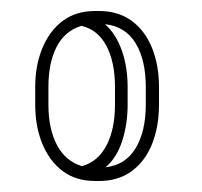

<svg xmlns="http://www.w3.org/2000/svg" viewBox="-20 -688 368 349"><path d="M44 -530Q44 -569 57 -600.5Q70 -632 94 -650Q118 -668 153 -668H160Q195 -668 219.5 -650Q244 -632 256.5 -600.5Q269 -569 269 -530V-498Q269 -458 256.5 -426.5Q244 -395 219.5 -377Q195 -359 160 -359H153Q118 -359 94 -377Q70 -395 57 -426.5Q44 -458 44 -498ZM212 -498Q212 -462 202 -431.5Q192 -401 172 -384Q208 -388 226.5 -418.5Q245 -449 245 -498V-530Q245 -579 226.5 -609.5Q208 -640 171 -644Q191 -626 201.5 -596Q212 -566 212 -530ZM68 -530V-498Q68 -454 83.5 -424.5Q99 -395 129 -386Q158 -394 173.5 -423.5Q189 -453 189 -498V-530Q189 -575 173.5 -604.5Q158 -634 128 -641Q98 -632 83 -603Q68 -574 68 -530Z"/></svg>

Font: Libertine Sup Light
Style: Regular
Weight: 300
Designer: Bastien Sozeau
Foundry: NBR — Bastien Sozeau
Version: Version 2.003; ttfautohint (v1.8.4.7-5d5b);gftools[0.9.33]